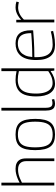

<svg xmlns="http://www.w3.org/2000/svg" viewBox="928 -1708 790 2685"><g transform="rotate(-90 1322.5 -365.0)"><path d="M72 0V-740H111V-485Q143 -503 174 -515Q205 -527 237 -534.5Q269 -542 306 -542Q352 -542 384 -526.5Q416 -511 433 -479.5Q450 -448 450 -400V0H412V-394Q412 -447 383 -477Q354 -507 294 -507Q261 -507 230.5 -500Q200 -493 171.5 -481Q143 -469 111 -453V0Z M566 -267Q566 -341 578 -393.5Q590 -446 615.5 -478.5Q641 -511 682.5 -526.5Q724 -542 784 -542Q844 -542 886 -526.5Q928 -511 953.5 -478.5Q979 -446 991 -393.5Q1003 -341 1003 -267Q1003 -191 990 -138Q977 -85 951 -52.5Q925 -20 883.5 -5Q842 10 784 10Q727 10 685.5 -5Q644 -20 618 -52.5Q592 -85 579 -138Q566 -191 566 -267ZM605 -267Q605 -177 623.5 -123.5Q642 -70 681.5 -46.5Q721 -23 784 -23Q848 -23 887.5 -46.5Q927 -70 945.5 -123.5Q964 -177 964 -267Q964 -355 947 -408Q930 -461 890.5 -485Q851 -509 784 -509Q718 -509 678.5 -485Q639 -461 622 -408Q605 -355 605 -267Z M1158 -740V-123Q1158 -82 1166.5 -61Q1175 -40 1189.5 -33Q1204 -26 1222 -26Q1234 -26 1247 -28Q1260 -30 1274 -35L1280 -2Q1266 3 1249 6.5Q1232 10 1215 10Q1187 10 1165.5 -0.5Q1144 -11 1131.5 -39.5Q1119 -68 1119 -121V-740Z M1678 0 1672 -52Q1624 -19 1581.5 -4.5Q1539 10 1495 10Q1411 10 1364 -58Q1317 -126 1317 -252Q1317 -353 1341.5 -417Q1366 -481 1417.5 -511.5Q1469 -542 1547 -542Q1576 -542 1607.5 -538.5Q1639 -535 1671 -528V-740H1710V0ZM1671 -85V-495Q1635 -503 1605.5 -507Q1576 -511 1551 -511Q1485 -511 1441.5 -485Q1398 -459 1377.5 -403Q1357 -347 1357 -254Q1357 -180 1374.5 -128.5Q1392 -77 1425 -50.5Q1458 -24 1504 -24Q1532 -24 1558 -30Q1584 -36 1611.5 -49.5Q1639 -63 1671 -85Z M2038 10Q1987 10 1948 -4.5Q1909 -19 1882 -50.5Q1855 -82 1840.5 -131.5Q1826 -181 1826 -251Q1826 -334 1844 -390Q1862 -446 1894 -479Q1926 -512 1967.5 -527Q2009 -542 2057 -542Q2149 -542 2195.5 -490Q2242 -438 2242 -322Q2242 -317 2241.5 -309.5Q2241 -302 2241 -296Q2223 -295 2187.5 -292Q2152 -289 2103.5 -286Q2055 -283 1995 -281Q1935 -279 1867 -279Q1866 -272 1866 -266Q1866 -260 1866 -253Q1866 -169 1887 -118.5Q1908 -68 1947.5 -45.5Q1987 -23 2042 -23Q2076 -23 2110 -27Q2144 -31 2173.5 -37Q2203 -43 2226 -49L2233 -17Q2209 -10 2178 -4Q2147 2 2111.5 6Q2076 10 2038 10ZM1868 -308Q1928 -308 1983 -310Q2038 -312 2083 -314.5Q2128 -317 2159 -319.5Q2190 -322 2202 -323Q2202 -390 2186 -431Q2170 -472 2138 -491Q2106 -510 2055 -510Q2024 -510 1993.5 -501Q1963 -492 1936.5 -470Q1910 -448 1891.5 -408.5Q1873 -369 1868 -308Z M2389 -532V-464Q2418 -491 2446.5 -508Q2475 -525 2503.5 -533.5Q2532 -542 2562 -542Q2585 -542 2606 -539Q2627 -536 2643 -530L2635 -496Q2618 -500 2598 -503Q2578 -506 2560 -506Q2519 -506 2477 -487.5Q2435 -469 2391 -425V0H2352V-532Z"/></g></svg>

Font: Georama ExtraCondensed Thin ExtraLight
Style: Regular
Weight: 250
Version: Version 1.001